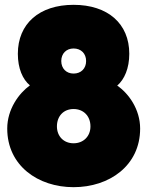

<svg xmlns="http://www.w3.org/2000/svg" viewBox="-20 -768 611 796"><path d="M54 -545C54 -484 74 -439 104 -414C58 -381 10 -315 10 -235C10 -81 138 8 285 8C433 8 561 -81 561 -235C561 -315 513 -381 466 -413C496 -439 516 -485 516 -545C516 -670 427 -748 285 -748C143 -748 54 -670 54 -545ZM216 -244C216 -287 244 -316 285 -316C326 -316 355 -287 355 -244C355 -203 326 -174 285 -174C244 -174 216 -203 216 -244ZM234 -515C234 -546 255 -567 285 -567C316 -567 337 -546 337 -515C337 -484 316 -463 285 -463C255 -463 234 -484 234 -515Z"/></svg>

Font: Malmofest Black-Rounded
Style: Regular
Weight: 800
Designer: Jonny Pinhorn (Poppins), Kolossal
Version: Version 1.004;Glyphs 3.1.2 (3151)